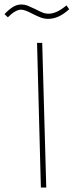

<svg xmlns="http://www.w3.org/2000/svg" viewBox="-83 -835 328 855"><path d="M82 -644H105L123 0H99ZM59 -775Q46 -782 33 -787Q20 -792 11 -792Q-14 -792 -48 -758L-63 -772Q-43 -793 -25.5 -804Q-8 -815 13 -815Q27 -815 39.5 -810Q52 -805 73 -795Q92 -785 105.5 -779.5Q119 -774 134 -774Q169 -774 213 -811L225 -794Q179 -751 131 -751Q114 -751 97 -757.5Q80 -764 59 -775Z"/></svg>

Font: Noto Sans Arabic CondThin
Style: Regular
Weight: 250
Width: 3
Designer: Nadine Chahine
Foundry: Monotype Imaging Inc.
Version: Version 1.001